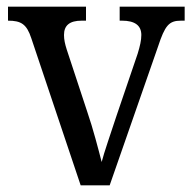

<svg xmlns="http://www.w3.org/2000/svg" viewBox="-20 -556 577 576"><path d="M74 -441 222 0H309L454 -416C475 -480 487 -494 523 -494H534V-536H339V-494H346C384 -494 404 -480 404 -451C404 -435 400 -418 393 -395L329 -207C312 -155 292 -98 285 -70C276 -105 259 -171 242 -220L180 -408C175 -424 172 -437 172 -451C172 -480 189 -494 225 -494H238V-536H4V-494C43 -494 60 -484 74 -441Z"/></svg>

Font: Noto Serif Thai SemiCondensed
Style: Regular
Weight: 400
Width: 4
Designer: Monotype Design Team
Foundry: Monotype Imaging Inc.
Version: Version 2.002